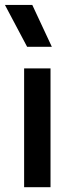

<svg xmlns="http://www.w3.org/2000/svg" viewBox="-24 -780 306 800"><path d="M76.5 0V-495H186.5V0ZM89 -585 -3.5 -759.5H110.5L192 -585Z"/></svg>

Font: Geologica Roman
Style: Regular
Weight: 400
Designer: Sindre Bremnes, Frode Helland
Foundry: Monokrom Skriftforlag AS
Version: Version 1.010;gftools[0.9.28]